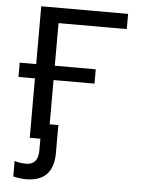

<svg xmlns="http://www.w3.org/2000/svg" viewBox="-58 -705 717 958"><g transform="rotate(5 300.0 -226.0)"><path d="M202.6 -369.1H407.7V-297.4H202.6V-75.7H246.1V63Q246.1 207.5 108.9 207.5Q80.1 207.5 44.4 199.7V121.6Q68.8 130.4 102.5 130.4Q162.6 130.4 162.6 58.1V0H109.4V-297.4H26.9V-369.1H109.4V-658.7H544.4V-582.5H202.6Z"/></g></svg>

Font: Courier New
Style: Regular
Weight: 400
Designer: Steve Matteson
Foundry: Ascender Corporation
Version: Version 2.00.3